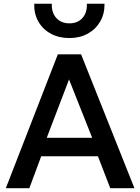

<svg xmlns="http://www.w3.org/2000/svg" viewBox="-20 -984 734 1004"><path d="M10.5 0 282.5 -700H404L683 0H556.5L492 -167H195.5L133.5 0ZM224.5 -263.5H462L341 -568.5ZM343 -785Q287.5 -785 245.5 -808Q203.5 -831 180.5 -871.5Q157.5 -912 159 -964.5H251Q249 -918.5 274.2 -890.2Q299.5 -862 343 -862Q386.5 -862 411.5 -890.2Q436.5 -918.5 434 -964.5H526.5Q527.5 -912.5 504.2 -872Q481 -831.5 439.2 -808.2Q397.5 -785 343 -785Z"/></svg>

Font: Geologica Cursive
Style: Regular
Weight: 400
Designer: Sindre Bremnes, Frode Helland
Foundry: Monokrom Skriftforlag AS
Version: Version 1.010;gftools[0.9.28]